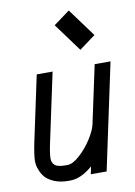

<svg xmlns="http://www.w3.org/2000/svg" viewBox="-87 -822 626 891"><g transform="rotate(-10 225.5 -377.0)"><path d="M398.4 -633.3 322.3 -577.1 224.6 -710 300.8 -766.1ZM162.1 12.2Q125 12.2 97.7 1Q70.3 -10.3 56.9 -24.7Q43.5 -39.1 35.6 -57.9Q27.8 -76.7 26.4 -86.7Q24.9 -96.7 24.9 -104.5Q24.9 -131.8 37.6 -193.4L103 -500H177.7L108.9 -177.7Q98.1 -127.9 98.1 -104.5Q98.1 -83.5 111.6 -72.3Q125 -61 162.1 -61H170.9Q195.3 -61 228.3 -90.6Q261.2 -120.1 286.1 -158.9Q311 -197.8 317.4 -226.1L376 -500H450.7L344.2 0H269.5L276.9 -35.6Q221.7 12.2 170.9 12.2Z"/></g></svg>

Font: Anka/Coder Narrow
Style: Italic
Weight: 400
Width: 3
Italic angle: -12°
Monospace: yes
Version: Version 001.100